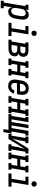

<svg xmlns="http://www.w3.org/2000/svg" viewBox="1974 -2821 994 5098"><g transform="rotate(90 2471.0 -272.0)"><path d="M-58 205V125H-10L85 -450H48V-530H189L176 -452Q187 -472 202.5 -488.5Q218 -505 237.5 -516.5Q257 -528 278 -533Q299 -538 320 -538Q346 -538 369 -529Q392 -520 407.5 -502Q423 -484 431 -460.5Q439 -437 441.5 -412Q444 -387 442 -361Q440 -335 436 -309L415 -179Q411 -156 404.5 -133.5Q398 -111 386.5 -89.5Q375 -68 358.5 -49Q342 -30 321 -17Q300 -4 277 2Q254 8 230 8Q208 8 187.5 1Q167 -6 152.5 -20.5Q138 -35 129.5 -54.5Q121 -74 117 -96L81 125H140V205ZM206 -72Q229 -72 251 -81.5Q273 -91 289 -108.5Q305 -126 313.5 -148Q322 -170 326 -193L348 -323Q350 -338 351 -354Q352 -370 350 -385Q348 -400 342 -414Q336 -428 326 -438.5Q316 -449 301 -453.5Q286 -458 270 -458Q250 -458 229 -450Q208 -442 193 -425.5Q178 -409 170 -389Q162 -369 159 -348L137 -218Q135 -202 133.5 -185.5Q132 -169 133.5 -153.5Q135 -138 139 -123Q143 -108 152 -96Q161 -84 175.5 -78Q190 -72 206 -72Z M527 0V-80H669L730 -450H613V-530H834L759 -80H877V0ZM806 -611Q790 -611 774.5 -616.5Q759 -622 749.5 -634.5Q740 -647 737.5 -663.5Q735 -680 738 -697Q740 -708 746 -719Q752 -730 762 -737Q772 -744 783.5 -746.5Q795 -749 806 -749Q823 -749 838 -743.5Q853 -738 862.5 -725.5Q872 -713 874.5 -696.5Q877 -680 874 -663Q873 -652 867 -641Q861 -630 851 -623Q841 -616 829.5 -613.5Q818 -611 806 -611Z M976 0V-80H1024L1085 -450H1048V-530H1271Q1294 -530 1316.5 -526.5Q1339 -523 1359 -514Q1379 -505 1394.5 -490.5Q1410 -476 1419 -456Q1428 -436 1430 -413Q1432 -390 1428 -368Q1426 -352 1420.5 -337Q1415 -322 1404.5 -309Q1394 -296 1380 -287Q1366 -278 1351 -271Q1369 -263 1383.5 -249.5Q1398 -236 1407 -218.5Q1416 -201 1417.5 -180Q1419 -159 1416 -138Q1412 -117 1402.5 -95.5Q1393 -74 1376.5 -57Q1360 -40 1339 -29Q1318 -18 1296 -11.5Q1274 -5 1251.5 -2.5Q1229 0 1208 0ZM1153 -314H1250Q1264 -314 1279 -317Q1294 -320 1307 -328Q1320 -336 1328.5 -349.5Q1337 -363 1339 -378Q1342 -393 1338.5 -408Q1335 -423 1325 -432.5Q1315 -442 1300.5 -446Q1286 -450 1271 -450H1176ZM1115 -80H1208Q1220 -80 1232 -81Q1244 -82 1256.5 -85Q1269 -88 1281 -93.5Q1293 -99 1303 -107.5Q1313 -116 1319 -128Q1325 -140 1327 -152Q1330 -171 1323.5 -188.5Q1317 -206 1302.5 -216.5Q1288 -227 1269.5 -230.5Q1251 -234 1232 -234H1140Z M1476 0V-80H1524L1585 -450H1548V-530H1723V-450H1676L1653 -313H1838L1861 -450H1824V-530H1999V-450H1951L1890 -80H1927V0H1752V-80H1799L1825 -233H1640L1615 -80H1651V0Z M2207 8Q2178 8 2150.5 2Q2123 -4 2100 -19Q2077 -34 2062 -57Q2047 -80 2040 -106.5Q2033 -133 2033.5 -162.5Q2034 -192 2039 -221L2061 -351Q2065 -375 2073 -399.5Q2081 -424 2095 -446.5Q2109 -469 2129 -487.5Q2149 -506 2172.5 -517.5Q2196 -529 2221.5 -533.5Q2247 -538 2272 -538Q2300 -538 2328 -531.5Q2356 -525 2378 -510Q2400 -495 2414.5 -472Q2429 -449 2435.5 -422.5Q2442 -396 2441.5 -367Q2441 -338 2436 -309L2422 -225H2131L2128 -207Q2125 -192 2124 -176Q2123 -160 2125.5 -144.5Q2128 -129 2134 -115Q2140 -101 2151 -91Q2162 -81 2176.5 -76.5Q2191 -72 2207 -72Q2225 -72 2243 -76.5Q2261 -81 2277 -91.5Q2293 -102 2303.5 -118Q2314 -134 2318 -152H2408Q2400 -119 2382 -88Q2364 -57 2336.5 -34Q2309 -11 2275 -1.5Q2241 8 2207 8ZM2144 -305H2345L2348 -323Q2350 -338 2351 -354Q2352 -370 2350 -385Q2348 -400 2342 -414Q2336 -428 2325.5 -438.5Q2315 -449 2300.5 -453.5Q2286 -458 2270 -458Q2270 -458 2270 -458Q2270 -458 2270 -458Q2247 -458 2225 -449Q2203 -440 2186.5 -422Q2170 -404 2161.5 -382Q2153 -360 2149 -337Z M2476 0V-80H2524L2585 -450H2548V-530H2723V-450H2676L2653 -313H2838L2861 -450H2824V-530H2999V-450H2951L2890 -80H2927V0H2752V-80H2799L2825 -233H2640L2615 -80H2651V0Z M3350 135 3372 0H2953V-80H3000L3062 -450H3025V-530H3166L3091 -80H3162L3236 -530H3327L3252 -80H3323L3397 -530H3522V-450H3475L3414 -80H3466L3430 135Z M3476 0V-80H3524L3585 -450H3548V-530H3723V-450H3676L3654 -318Q3649 -290 3643 -262.5Q3637 -235 3630 -207.5Q3623 -180 3615.5 -152.5Q3608 -125 3601 -98L3864 -530H3999V-450H3951L3890 -80H3927V0H3752V-80H3799L3821 -212Q3826 -240 3832 -267.5Q3838 -295 3845 -322.5Q3852 -350 3859.5 -377.5Q3867 -405 3874 -432L3611 0Z M3976 0V-80H4024L4085 -450H4048V-530H4223V-450H4176L4153 -313H4338L4361 -450H4324V-530H4499V-450H4451L4390 -80H4427V0H4252V-80H4299L4325 -233H4140L4115 -80H4151V0Z M4527 0V-80H4669L4730 -450H4613V-530H4834L4759 -80H4877V0ZM4806 -611Q4790 -611 4774.5 -616.5Q4759 -622 4749.5 -634.5Q4740 -647 4737.5 -663.5Q4735 -680 4738 -697Q4740 -708 4746 -719Q4752 -730 4762 -737Q4772 -744 4783.5 -746.5Q4795 -749 4806 -749Q4823 -749 4838 -743.5Q4853 -738 4862.5 -725.5Q4872 -713 4874.5 -696.5Q4877 -680 4874 -663Q4873 -652 4867 -641Q4861 -630 4851 -623Q4841 -616 4829.5 -613.5Q4818 -611 4806 -611Z"/></g></svg>

Font: Iosevka Slab Medium Oblique
Style: Regular
Weight: 500
Italic angle: -9°
Monospace: yes
Designer: Belleve Invis
Foundry: Belleve Invis
Version: Version 11.1.1; ttfautohint (v1.8.3)